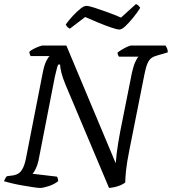

<svg xmlns="http://www.w3.org/2000/svg" viewBox="-30 -929 849 949"><path d="M168 0Q159 0 135.5 -3.5Q112 -7 83 -12Q54 -17 28.5 -23Q3 -29 -10 -33Q-8 -40 -4 -47Q0 -54 4 -58L34 -62Q52 -65 64 -73.5Q76 -82 85.5 -103Q95 -124 102 -165L182 -573Q189 -608 199 -628Q209 -648 216 -652H121Q120 -656 117.5 -661.5Q115 -667 115 -673Q122 -680 135.5 -687Q149 -694 162.5 -699Q176 -704 181 -704H298L542 -122Q544 -147 547 -172.5Q550 -198 554.5 -224Q559 -250 564 -278L622 -569Q629 -601 638.5 -622.5Q648 -644 655 -649H558Q556 -651 553.5 -657Q551 -663 551 -669Q558 -675 572 -683.5Q586 -692 599.5 -698Q613 -704 618 -704H788Q791 -700 795.5 -690.5Q800 -681 799 -670L751 -656Q731 -651 719 -642.5Q707 -634 699 -615.5Q691 -597 684 -562L609 -185Q597 -125 593 -86Q589 -47 589 -27Q579 -19 564.5 -13Q550 -7 535.5 -4Q521 -1 509 0L294 -510Q279 -546 273 -571.5Q267 -597 267 -610H258Q256 -607 253.5 -599.5Q251 -592 248.5 -580Q246 -568 241 -549L160 -134Q154 -109 145.5 -92.5Q137 -76 131 -70L251 -56Q254 -53 256 -45.5Q258 -38 257 -33Q238 -18 210.5 -9Q183 0 168 0ZM560 -783Q549 -783 519.5 -793Q490 -803 455 -817.5Q420 -832 391 -845L315 -787Q311 -789 305 -794Q299 -799 295 -808Q310 -829 329.5 -850Q349 -871 367 -885.5Q385 -900 396 -900Q409 -900 438 -890.5Q467 -881 503 -868Q539 -855 568 -842L642 -909Q650 -906 655.5 -900Q661 -894 663 -890Q648 -866 628 -841.5Q608 -817 590 -800Q572 -783 560 -783Z"/></svg>

Font: Texturina Medium 12pt
Style: Italic
Weight: 400
Italic angle: -11°
Version: Version 1.002